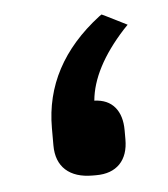

<svg xmlns="http://www.w3.org/2000/svg" viewBox="-35 -352 335 384"><g transform="rotate(-5 132.5 -159.5)"><path d="M136.7 0Q101.6 0 82.5 -17.3Q63.5 -34.7 63.5 -66.9V-101.6Q63.5 -228.5 177.2 -315.9L182.1 -319.3L187.5 -316.9L220.7 -300.3L232.4 -294.4L223.6 -285.2Q158.7 -213.9 152.8 -148.9Q179.7 -147.9 193.8 -131.1Q208 -114.3 208 -84.5V-66.4Q208 -34.7 191.2 -17.3Q174.3 0 143.6 0Z"/></g></svg>

Font: Samim Medium FD
Style: Medium-FD
Weight: 500
Foundry: DejaVu fonts team - Redesigned by Saber Rastikerdar
Version: Version 4.0.5